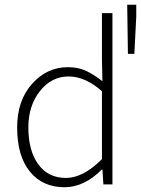

<svg xmlns="http://www.w3.org/2000/svg" viewBox="-20 -774 592 806"><path d="M251 12Q159 12 105.5 -53.5Q52 -119 52 -239Q52 -352 114.5 -422Q177 -492 265 -492Q306 -492 338 -478Q370 -464 410 -433L408 -521V-719H452V0H414L410 -62H407Q333 12 251 12ZM257 -27Q329 -27 408 -106V-391Q338 -453 268 -453Q196 -453 147.5 -391.5Q99 -330 99 -239Q99 -142 140.5 -84.5Q182 -27 257 -27ZM517 -548 514 -754H552V-704L544 -548Z"/></svg>

Font: Toshiba Sans Light
Style: Regular
Weight: 300
Designer: Paul D. Hunt
Foundry: Toshiba Corporation
Version: Version 2.020;PS 2.0;hotconv 1.0.86;makeotf.lib2.5.63406